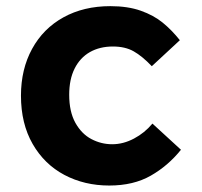

<svg xmlns="http://www.w3.org/2000/svg" viewBox="-20 -578 640 609"><path d="M46.5 -274.5Q46.5 -358.5 81.8 -423Q117 -487.5 181.2 -523Q245.5 -558.5 330 -558.5Q385.5 -558.5 426.5 -544Q467.5 -529.5 496 -506.2Q524.5 -483 550.5 -450.5L461.5 -368Q431 -400 404 -415.2Q377 -430.5 338 -430.5Q296.5 -430.5 265.2 -412.8Q234 -395 216.8 -360.8Q199.5 -326.5 199.5 -277.5Q199.5 -223.5 219.2 -188.2Q239 -153 270 -136.8Q301 -120.5 336 -120.5Q371 -120.5 405 -138.5Q439 -156.5 463.5 -186L554 -103Q513 -52 458.2 -20.8Q403.5 10.5 326.5 10.5Q248 10.5 184.2 -23.2Q120.5 -57 83.5 -121.5Q46.5 -186 46.5 -274.5Z"/></svg>

Font: JuliaMono Black
Style: Regular
Weight: 900
Monospace: yes
Designer: cormullion
Foundry: corm
Version: Version 0.054; ttfautohint (v1.8.4)